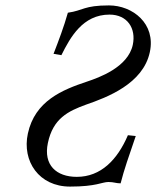

<svg xmlns="http://www.w3.org/2000/svg" viewBox="-20 -678 578 710"><path d="M231 -631C216 -578 197 -528 178 -479L207 -474C240 -540 286 -624 385 -624C451 -624 484 -573 471 -512C453 -429 346 -391 301 -376C211 -346 109 -305 83 -184C61 -82 124 12 239 12C337 12 357 -5 381 -5C401 -5 409 0 426 0C439 -51 456 -99 482 -175L453 -178C414 -87 353 -24 264 -24C188 -24 140 -68 157 -149C176 -240 232 -267 298 -291C376 -318 509 -368 534 -485C557 -591 470 -658 383 -658C290 -658 288 -639 231 -631Z"/></svg>

Font: Libertinus Sans
Style: Italic
Weight: 400
Italic angle: -12°
Designer: Philipp H. Poll, Khaled Hosny
Foundry: Caleb Maclennan
Version: Version 7.050;RELEASE